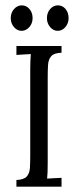

<svg xmlns="http://www.w3.org/2000/svg" viewBox="-20 -698 292 718"><path d="M210.1 -500.9Q182.3 -499.8 171.6 -487.9Q161 -476 159.7 -455.6Q158.4 -435.3 158.4 -408.5V-89.5Q158.4 -69.3 157.9 -54.5Q157.3 -39.6 156.2 -30.1Q169.8 -30.8 183.2 -31.7Q196.6 -32.6 210.1 -33V0H41.4V-24.9Q69.7 -26 80.1 -38Q90.6 -49.9 91.9 -70.2Q93.1 -90.6 93.1 -117V-441.5Q93.1 -456.9 93.7 -470.7Q94.2 -484.4 95.3 -495.8Q81.8 -495.4 68.4 -494.3Q55 -493.2 41.4 -492.5V-525.9H210.1ZM60.9 -582.7Q44.4 -582.7 32.3 -596.6Q20.2 -610.6 20.2 -630Q20.2 -650.5 32.6 -664.3Q45.1 -678 61.6 -678Q78.5 -678 90.2 -664.3Q101.9 -650.5 101.9 -630Q101.9 -610.6 89.5 -596.6Q77 -582.7 60.9 -582.7ZM195.8 -582.7Q179.7 -582.7 167.6 -596.6Q155.5 -610.6 155.5 -630Q155.5 -650.5 167.6 -664.3Q179.7 -678 196.6 -678Q213.8 -678 225.2 -664.3Q236.5 -650.5 236.5 -630Q236.5 -610.6 224.4 -596.6Q212.3 -582.7 195.8 -582.7Z"/></svg>

Font: Parastoo
Style: Regular
Weight: 400
Foundry: Saber Rastikerdar (saber.rastikerdar@gmail.com)
Version: Version 3.000